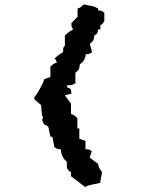

<svg xmlns="http://www.w3.org/2000/svg" viewBox="-20 -742 660 876"><path d="M304 62V43C293 37 294 39 285 24V-4C266 -20 260 -35 257 -61C240 -61 242 -62 228 -71L219 -118H210L200 -165L181 -175L172 -194C178 -213 179 -206 172 -213C171 -230 168 -244 168 -259C168 -268 133 -285 136 -296C148 -311 178 -362 182 -381L210 -391V-438C221 -449 227 -453 240 -457L230 -476C244 -489 252 -495 268 -504V-511C268 -522 267 -524 276 -533V-580C290 -593 298 -599 314 -608C305 -622 306 -620 306 -637L334 -665V-703C347 -707 351 -711 362 -722L410 -712L428 -703V-694C445 -694 442 -693 456 -684V-646C446 -631 449 -633 438 -627V-608H428C424 -589 426 -589 410 -580C408 -558 406 -555 390 -542L400 -504C386 -495 389 -495 372 -495C367 -471 363 -462 344 -448C342 -426 340 -423 324 -410V-362C308 -353 304 -353 286 -353V-344C305 -336 304 -336 306 -315L276 -307L304 -269V-222C317 -218 322 -214 333 -203V-156H342V-109L370 -99V-61C387 -61 385 -61 399 -52L389 -23L427 5C431 24 434 28 446 43L437 90C439 90 439 91 439 91C439 95 370 102 370 112C370 113 371 113 372 114Z"/></svg>

Font: GNUTypewriter
Style: Standard
Weight: 400
Version: Version 001.000